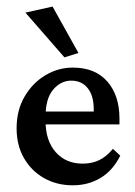

<svg xmlns="http://www.w3.org/2000/svg" viewBox="-20 -550 405 576"><path d="M198.7 5.9Q149.9 5.9 111.8 -15.9Q73.7 -37.6 51.8 -75.9Q29.8 -114.3 29.8 -165Q29.8 -219.7 54 -260.7Q78.1 -301.8 116.9 -324.7Q155.8 -347.7 200.2 -347.2Q266.1 -346.7 302.2 -305.2Q338.4 -263.7 338.4 -193.8V-176.8H103.5V-215.3H272.5L261.2 -199.7V-222.2Q261.2 -262.7 243.2 -285.4Q225.1 -308.1 193.8 -308.1Q162.6 -308.1 139.6 -281.2Q116.7 -254.4 116.7 -200.2V-187Q116.7 -127.9 147.2 -93.5Q177.7 -59.1 228 -59.1Q254.9 -59.1 276.6 -69.1Q298.3 -79.1 318.8 -103.5L340.8 -83Q318.4 -38.1 281.5 -16.1Q244.6 5.9 198.7 5.9ZM173.3 -377.9 56.2 -512.2 137.7 -530.3 215.3 -391.1Z"/></svg>

Font: Lateef Medium
Style: Regular
Weight: 500
Designer: SIL International
Foundry: SIL International
Version: Version 4.200